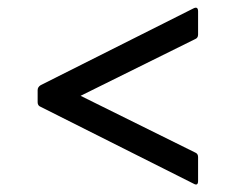

<svg xmlns="http://www.w3.org/2000/svg" viewBox="-20 -576 640 505"><path d="M501 -100Q501 -86 489 -93L87 -295Q79 -298 79 -307V-339Q79 -347 87 -352L489 -554Q501 -560 501 -546V-485Q501 -476 493 -473L192 -324L493 -175Q501 -172 501 -163Z"/></svg>

Font: LINE Seed Sans App
Style: Regular
Weight: 400
Designer: LINE VX Design & Dalton Maag Ltd & Sandoll Inc
Foundry: Dalton Maag Ltd
Version: Version 1.003